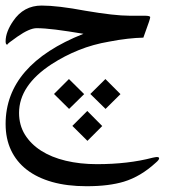

<svg xmlns="http://www.w3.org/2000/svg" viewBox="-20 -388 676 684"><path d="M237.8 60.5 291 7.3 344.2 61 291.5 113.8ZM172.4 -53.2 225.6 -106.4 279.8 -52.7 226.1 0ZM301.8 -53.2 355.5 -106.4 409.2 -52.7 356 0ZM535.2 191.4Q481 241.2 420.9 259.3Q395 267.1 362.5 271.2Q330.1 275.4 288.1 275.4Q219.2 275.4 165.8 260.3Q112.3 245.1 75.4 216.6Q38.6 188 19.3 147Q0 106 0 53.7Q0 -157.7 277.3 -267.6Q219.2 -277.3 178.2 -282.5Q137.2 -287.6 110.4 -287.6Q85.4 -287.6 42.5 -257.8Q5.9 -232.4 5.9 -229Q5.9 -228.5 6.8 -228.5Q0 -228.5 0 -240.2Q0 -258.3 7.3 -276.9Q14.6 -295.4 26.9 -313Q64 -368.2 128.4 -368.2Q185.5 -368.2 284.7 -349.6Q388.2 -332 441.4 -332H494.6Q515.1 -332 515.1 -326.7Q515.1 -323.2 510.7 -310.1L490.7 -253.9Q465.3 -253.4 434.8 -250Q404.3 -246.6 368.7 -239.7Q311.5 -230 261 -209.7Q210.4 -189.5 163.6 -159.2Q47.9 -83.5 47.9 14.2Q47.9 57.6 68.6 91.3Q89.4 125 126.2 148.7Q163.1 172.4 214.1 184.6Q265.1 196.8 325.2 196.8Q436.5 196.8 523.9 173.8Q529.3 172.4 532.7 172.1Q536.1 171.9 538.1 171.4Q546.9 171.4 546.9 175.8Q546.9 181.6 535.2 191.4Z"/></svg>

Font: XB Kayhan
Style: Regular
Weight: 400
Designer: Behnam
Foundry: Irmug
Version: Version 7.300 2009